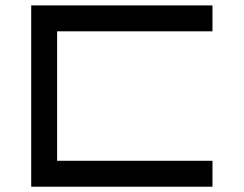

<svg xmlns="http://www.w3.org/2000/svg" viewBox="-20 -704 919 724"><path d="M781.2 -683.6V-585.9H195.3V-97.7H781.2V0H97.7V-683.6Z"/></svg>

Font: BabelStone Leeson
Style: Regular
Weight: 400
Designer: Andrew West
Foundry: BabelStone
Version: Version 1.02 November 6, 2013